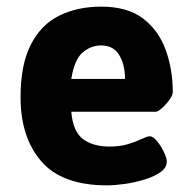

<svg xmlns="http://www.w3.org/2000/svg" viewBox="-20 -551 579 579"><path d="M285 -531Q364 -531 411 -495.5Q458 -460 479.5 -401Q501 -342 501 -273Q501 -264 491 -250Q481 -236 468.5 -225Q456 -214 450 -214H195Q200 -154 230.5 -131.5Q261 -109 310 -109Q342 -109 366.5 -116.5Q391 -124 407.5 -132Q424 -140 431 -140Q442 -140 454 -125Q466 -110 474.5 -92Q483 -74 483 -64Q483 -45 463.5 -31.5Q444 -18 414 -9Q384 0 354 4Q324 8 303 8Q167 8 104.5 -64.5Q42 -137 42 -258Q42 -356 73 -416.5Q104 -477 159 -504Q214 -531 285 -531ZM285 -414Q254 -414 229 -392.5Q204 -371 195 -313H357Q357 -356 339.5 -385Q322 -414 285 -414Z"/></svg>

Font: Asap VF Beta
Style: Regular
Weight: 400
Designer: Pablo Cosgaya
Foundry: Pablo Cosgaya
Version: Version 1.007